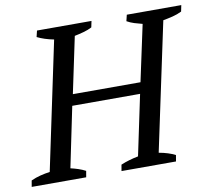

<svg xmlns="http://www.w3.org/2000/svg" viewBox="-98 -789 973 878"><g transform="rotate(-10 389.0 -350.0)"><path d="M233 0H-20L-15 -29Q7 -39 29 -44.5Q51 -50 73 -53L198 -646Q153 -655 121 -671L128 -700H381L375 -671Q358 -662 336 -656Q314 -650 294 -646L239 -385H553L609 -646Q589 -651 571.5 -656.5Q554 -662 538 -671L545 -700H798L792 -671Q772 -661 749.5 -655.5Q727 -650 705 -646L579 -53Q624 -45 655 -29L650 0H397L402 -29Q421 -37 441.5 -43Q462 -49 483 -53L542 -333H227L169 -53Q187 -49 205 -43Q223 -37 238 -29Z"/></g></svg>

Font: PTSerif
Style: Italic
Weight: 400
Italic angle: -12°
Designer: A.Korolkova, O.Umpeleva, V.Yefimov
Foundry: ParaType Ltd
Version: Version 1.000W OFL; ttfautohint (v1.2) -l 8 -r 50 -G 200 -x 